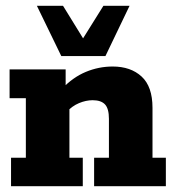

<svg xmlns="http://www.w3.org/2000/svg" viewBox="-20 -641 605 661"><path d="M18 0V-98H69V-303H13V-402H206V-337L193 -335Q231 -375 275.5 -393.5Q320 -412 368 -412Q430 -412 467.5 -377.5Q505 -343 505 -270V-98H551V0H304V-98H355V-232Q355 -267 341.5 -281.5Q328 -296 299 -296Q276 -296 252 -286Q228 -276 209 -255L219 -290V-98H265V0ZM191 -448 107 -621H197L266 -509L336 -621H426L343 -448Z"/></svg>

Font: Rokkitt ExtraBold
Style: Regular
Weight: 800
Version: Version 3.103